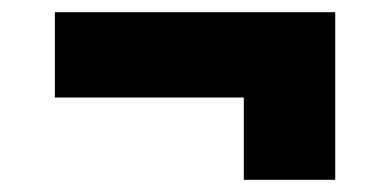

<svg xmlns="http://www.w3.org/2000/svg" viewBox="-20 -470 640 315"><path d="M530 -175H380V-310H70V-450H530Z"/></svg>

Font: JetBrains Mono Extra Bold
Style: Regular
Weight: 800
Monospace: yes
Designer: Philipp Nurullin, Konstantin Bulenkov
Foundry: JetBrains
Version: 2.002